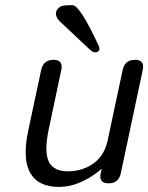

<svg xmlns="http://www.w3.org/2000/svg" viewBox="-20 -736 583 756"><path d="M98.6 -56.2Q81.1 -87.9 81.1 -137.2Q81.1 -174.8 91.3 -222.2L142.1 -460.4Q150.9 -500.5 190.4 -500.5Q222.7 -500.5 222.7 -473.6Q222.7 -467.8 221.2 -460.4L170.9 -222.2Q162.6 -181.6 162.6 -151.9Q162.6 -116.7 173.8 -96.2Q193.4 -61.5 247.6 -61.5Q295.4 -61.5 334 -83.5Q388.2 -113.8 403.3 -180.2L462.9 -460.4Q471.7 -500.5 511.2 -500.5Q543.5 -500.5 543.5 -473.6Q543.5 -467.8 542 -460.4L455.6 -53.7Q447.3 -14.2 407.7 -14.2Q375 -14.2 375 -41Q375 -46.9 376.5 -53.7L380.4 -71.3Q295.4 0 212.9 0Q129.4 0 98.6 -56.2ZM368.2 -556.6Q371.6 -548.8 371.6 -543.5V-541Q370.6 -537.6 368.2 -535.2Q362.3 -529.8 355 -529.8Q345.2 -529.8 334 -540.5Q331.5 -543 228 -640.1Q200.2 -663.1 200.2 -682.1Q200.2 -685.1 200.7 -687.5Q203.1 -699.2 216.8 -709.5Q225.6 -715.8 265.1 -715.8Q294.4 -715.8 368.2 -556.6Z"/></svg>

Font: inglobal
Style: Italic
Weight: 400
Italic angle: -12°
Designer: Andrey Kochetov, Denis Davydov, Evgeny Yurtaev
Foundry: inglobal
Version: Version 1.00 September 25, 2014, initial release